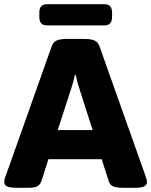

<svg xmlns="http://www.w3.org/2000/svg" viewBox="-20 -886 715 908"><path d="M58 2Q24 2 12 -5Q0 -12 0 -25Q0 -32 2 -40Q4 -48 8 -57L223 -663Q231 -687 248 -694.5Q265 -702 298 -702H376Q410 -702 427 -694.5Q444 -687 452 -663L667 -57Q675 -36 675 -25Q675 -12 663 -5Q651 2 621 2H559Q533 2 516.5 -4Q500 -10 494 -30L461 -133H209L176 -30Q169 -11 155.5 -4.5Q142 2 116 2ZM317 -468 253 -271H418L355 -468Q350 -483 345.5 -499.5Q341 -516 338 -532H334Q331 -516 326.5 -499.5Q322 -483 317 -468ZM201 -766Q166 -766 166 -806V-826Q166 -866 201 -866H475Q510 -866 510 -826V-806Q510 -766 475 -766Z"/></svg>

Font: Asap Semi Expanded ExtraBold
Style: Regular
Weight: 800
Width: 6
Designer: Pablo Cosgaya
Foundry: Omnibus-Type
Version: Version 3.001; ttfautohint (v1.8.4.7-5d5b)